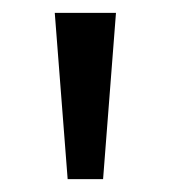

<svg xmlns="http://www.w3.org/2000/svg" viewBox="-20 -734 265 298"><path d="M160 -714H65L85 -456H140Z"/></svg>

Font: Noto Sans Arabic
Style: Regular
Weight: 400
Designer: Monotype Design Team, Nadine Chahine, Nizar Qandah and Khaled Hosny
Foundry: Monotype Imaging Inc.
Version: Version 2.012